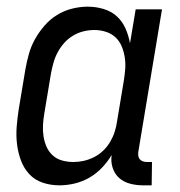

<svg xmlns="http://www.w3.org/2000/svg" viewBox="-20 -548 540 576"><path d="M158 8Q132 8 108 0Q84 -8 67.5 -26Q51 -44 42.5 -67.5Q34 -91 31 -116Q28 -141 30 -167Q32 -193 36 -219L56 -339Q60 -362 66.5 -385.5Q73 -409 85 -430.5Q97 -452 113.5 -471Q130 -490 151 -503Q172 -516 196 -522Q220 -528 243 -528Q268 -528 291 -521Q314 -514 330.5 -499Q347 -484 356.5 -462.5Q366 -441 370 -418L387 -520H466L395 -93Q394 -86 395 -80Q396 -74 399.5 -70Q403 -66 408.5 -64Q414 -62 421 -62H436L435 8H409Q389 8 370 3Q351 -2 337.5 -14Q324 -26 318 -44.5Q312 -63 315 -83Q303 -63 286 -45Q269 -27 248 -15Q227 -3 204 2.5Q181 8 158 8ZM200 -62Q216 -62 231.5 -65.5Q247 -69 262 -76.5Q277 -84 289.5 -96Q302 -108 310.5 -122.5Q319 -137 324 -152.5Q329 -168 331 -183L351 -303Q354 -321 355.5 -339Q357 -357 354.5 -374.5Q352 -392 345.5 -408Q339 -424 327 -435.5Q315 -447 298 -452.5Q281 -458 263 -458Q247 -458 230.5 -454Q214 -450 199 -441Q184 -432 172.5 -419Q161 -406 153 -391Q145 -376 140.5 -360Q136 -344 133 -328L113 -208Q110 -191 109 -173.5Q108 -156 110.5 -139.5Q113 -123 119.5 -108Q126 -93 138 -82Q150 -71 166.5 -66.5Q183 -62 200 -62Z"/></svg>

Font: Iosevka Web
Style: Italic
Weight: 400
Italic angle: -9°
Monospace: yes
Designer: Belleve Invis
Foundry: Belleve Invis
Version: Version 28.0.3; ttfautohint (v1.8.3)